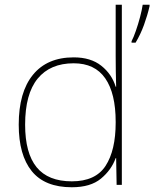

<svg xmlns="http://www.w3.org/2000/svg" viewBox="-20 -780 651 810"><path d="M283 10Q169 10 114 -58Q59 -126 59 -254Q59 -391 119 -464.5Q179 -538 291 -538Q363 -538 407.5 -502.5Q452 -467 468 -414H470Q469 -448 468.5 -480Q468 -512 468 -543V-760H494V0H472L470 -113H468Q450 -63 406 -26.5Q362 10 283 10ZM283 -15Q383 -15 425.5 -80.5Q468 -146 468 -263V-266Q468 -386 424 -449.5Q380 -513 291 -513Q192 -513 139 -448.5Q86 -384 86 -254Q86 -134 134.5 -74.5Q183 -15 283 -15ZM611 -754Q602 -715 587.5 -675Q573 -635 552 -600H535V-606Q543 -621 553 -649.5Q563 -678 571 -708.5Q579 -739 582 -760H611Z"/></svg>

Font: Noto Sans Lao Looped Thin
Style: Regular
Weight: 100
Designer: Mark Frömberg, Ben Mitchell
Foundry: The Fontpad Ltd
Version: Version 1.002; ttfautohint (v1.8.4.7-5d5b)